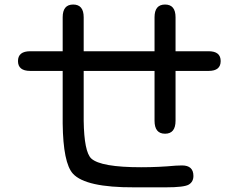

<svg xmlns="http://www.w3.org/2000/svg" viewBox="-20 -804 1040 839"><path d="M655.3 -580.1V-728.5Q655.3 -784.2 701.2 -784.2Q747.1 -784.2 747.1 -728.5V-580.1H891.6Q944.3 -580.1 944.3 -537.1Q944.3 -494.1 891.6 -494.1H747.1V-276.4Q747.1 -219.7 701.2 -219.7Q655.3 -219.7 655.3 -276.4V-494.1H345.7V-276.4Q347.7 -140.6 378.9 -111.3Q420.9 -73.2 596.7 -73.2Q672.9 -73.2 747.1 -80.1L775.4 -81.1Q825.2 -81.1 825.2 -35.2Q825.2 -9.8 805.2 2.4Q785.2 14.6 705.1 14.6H566.4Q354.5 15.6 298.8 -44.9Q255.9 -91.8 253.9 -264.6V-494.1H112.3Q58.6 -494.1 58.6 -537.1Q58.6 -580.1 112.3 -580.1H253.9V-728.5Q253.9 -784.2 299.8 -784.2Q345.7 -784.2 345.7 -728.5V-580.1Z"/></svg>

Font: MotoyaLMaru
Style: W3 mono
Weight: 400
Version: Version 1.01